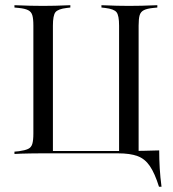

<svg xmlns="http://www.w3.org/2000/svg" viewBox="-20 -591 663 737"><path d="M108.1 -201.6V-492.7Q108.1 -519.4 104 -532.7Q100 -546 87.9 -552Q75.8 -558.1 52.4 -560.5L35.5 -562.1V-571Q46 -571 61.3 -570.2Q76.6 -569.4 96 -569Q115.3 -568.5 137.1 -568.5H145.2H153.2Q174.2 -568.5 192.7 -569Q211.3 -569.4 225.8 -570.2Q240.3 -571 250 -571V-562.1L236.3 -560.5Q202.4 -556.5 192.7 -544Q183.1 -531.5 183.1 -492.7V-201.6ZM437.1 -201.6V-492.7Q437.1 -531.5 427.4 -544Q417.7 -556.5 383.9 -560.5L369.4 -562.1V-571Q379.8 -571 394.4 -570.2Q408.9 -569.4 427.4 -569Q446 -568.5 466.9 -568.5H474.2H483.1Q504.8 -568.5 524.2 -569Q543.5 -569.4 558.5 -570.2Q573.4 -571 583.9 -571V-562.1L567.7 -560.5Q544.4 -558.1 532.3 -552Q520.2 -546 516.1 -532.7Q512.1 -519.4 512.1 -492.7V-201.6ZM137.1 -2.4Q115.3 -2.4 96 -2Q76.6 -1.6 61.3 -1.2Q46 -0.8 35.5 0V-8.9L52.4 -10.5Q75.8 -13.7 87.9 -19.4Q100 -25 104 -38.7Q108.1 -52.4 108.1 -78.2V-201.6H183.1V-9.7L179 -11.3H441.1L437.1 -9.7V-201.6H512.1V-2.4H146ZM403.2 -2.4 412.9 -11.3H436.3Q491.1 -11.3 528.2 -12.1Q565.3 -12.9 591.1 -13.7Q591.1 20.2 593.1 54.8Q595.2 89.5 600 125.8H590.3Q574.2 74.2 555.2 46.4Q536.3 18.5 507.7 8.1Q479 -2.4 433.1 -2.4Z"/></svg>

Font: Playfair 144pt SemiCondensed Light
Style: Regular
Weight: 300
Width: 4
Designer: Claus Eggers Sørensen
Foundry: Claus Eggers Sørensen
Version: Version 2.203